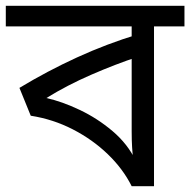

<svg xmlns="http://www.w3.org/2000/svg" viewBox="-30 -642 656 662"><path d="M606 -622V-551H501V0H424Q394 -60 341.5 -110.5Q289 -161 221 -196Q153 -231 76 -243L37 -339Q133 -397 235.5 -444Q338 -491 447 -524L424 -482V-551H-10V-622ZM424 -474 445 -446Q369 -421 285 -384.5Q201 -348 130 -304Q184 -292 245 -263Q306 -234 358 -190Q410 -146 438 -88H429Q427 -111 425.5 -134Q424 -157 424 -189Z"/></svg>

Font: hexbangla15
Style: Regular
Weight: 400
Designer: Jelle Bosma - Monotype Design Team
Foundry: Monotype Imaging Inc.
Version: Version 2.006